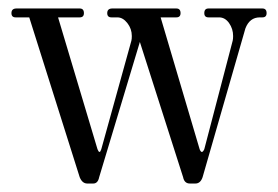

<svg xmlns="http://www.w3.org/2000/svg" viewBox="-20 -424 656 453"><path d="M186 9Q174 9 168 -6L49 -383H17Q7 -383 7 -393Q7 -404 19 -404H168Q178 -404 178 -393Q178 -383 168 -383H117L210 -72Q215 -59 219 -72L290 -328Q291 -332 291 -339Q291 -356 280.5 -369.5Q270 -383 257 -383H243Q233 -383 233 -393Q233 -404 245 -404H396Q406 -404 406 -393Q406 -383 396 -383H359L451 -72Q456 -59 462 -72L529 -328Q530 -332 530 -339Q530 -356 520.5 -369.5Q511 -383 497 -383H472Q462 -383 462 -393Q462 -404 472 -404H599Q609 -404 609 -393Q609 -383 599 -383H593Q569 -383 559 -357L458 -6Q453 9 441 9H428Q415 9 412 -6L310 -325L214 -6Q211 9 200 9Z"/></svg>

Font: HK Venetian
Style: Regular
Weight: 400
Designer: Alfredo Marco Pradil
Foundry: Alfredo Marco Pradil
Version: Version 1.000;PS 001.000;hotconv 1.0.88;makeotf.lib2.5.64775